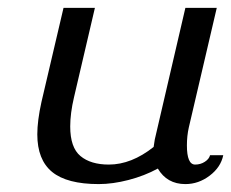

<svg xmlns="http://www.w3.org/2000/svg" viewBox="-20 -460 590 490"><path d="M461.9 -134.8Q457 -113.3 457 -88.9Q457 -40 478 -40Q491.7 -40 502.7 -47.1Q513.7 -54.2 516.1 -64H549.8Q543.5 -33.2 515.1 -11.7Q486.8 9.8 453.1 9.8Q406.2 9.8 382.8 -29.8Q348.6 -11.2 308.1 -0.7Q267.6 9.8 231.9 9.8Q150.9 9.8 113 -21.2Q75.2 -52.2 75.2 -117.2Q75.2 -151.9 85.9 -200.2L142.1 -439.9H222.2L168.9 -211.9Q159.2 -170.9 159.2 -137.2Q159.2 -83.5 185.3 -61.8Q211.4 -40 257.8 -40Q315.4 -40 372.1 -85Q372.1 -86.4 375 -104L453.1 -439.9H533.2Z"/></svg>

Font: Pfennig
Style: Italic
Weight: 500
Italic angle: -13°
Version: Version 20120410 ; ttfautohint (v0.8)